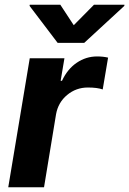

<svg xmlns="http://www.w3.org/2000/svg" viewBox="-20 -792 546 812"><path d="M14.9 0 105.8 -545.5H252.5L236.5 -450.3H242.2Q265.3 -500 304.5 -526.6Q343.8 -553.3 390.6 -553.3Q416.5 -553.3 437.1 -548.3L414.4 -413.7Q391.3 -421.9 351.6 -421.9Q301.8 -421.9 263.8 -390.3Q225.9 -358.7 217 -308.6L166.2 0ZM235.1 -772 291.9 -685.4 377.5 -772H506.4L505.7 -767L336.3 -610.8H223.7L105.1 -767L105.8 -772Z"/></svg>

Font: Karasuma Gothic
Style: Bold Italic
Weight: 700
Italic angle: 9.39998°
Designer: Rasmus Andersson / Ryoko Nishizuka
Foundry: Genbu
Version: Version 1.00